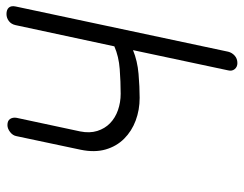

<svg xmlns="http://www.w3.org/2000/svg" viewBox="-102 -668 770 607"><g transform="rotate(-90 283.5 -365.0)"><path d="M428 -330Q394 -316 353 -312.5Q312 -309 277 -309Q239 -309 205.5 -321.5Q172 -334 148 -358Q124 -382 114 -416.5Q104 -451 113 -495L156 -698Q158 -710 169 -718.5Q180 -727 191 -727Q205 -727 210.5 -718.5Q216 -710 214 -698L171 -497Q165 -467 172.5 -443Q180 -419 197 -402.5Q214 -386 238.5 -377.5Q263 -369 290 -369Q328 -369 368 -372Q408 -375 440 -389L507 -701Q510 -715 520 -722.5Q530 -730 542 -730Q556 -730 562.5 -722.5Q569 -715 566 -701L423 -29Q420 -17 410.5 -8.5Q401 0 387 0Q375 0 368 -8.5Q361 -17 364 -29Z"/></g></svg>

Font: VDS
Style: Thin Italic
Weight: 100
Width: 0
Designer: artmaker
Foundry: artmaker
Version: Version 1.000 2012 initial release